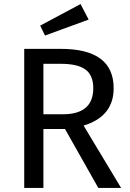

<svg xmlns="http://www.w3.org/2000/svg" viewBox="-20 -931 645 951"><path d="M419 -834 203 -755 179 -804 379 -911ZM467 0 302 -292H195V0H100V-689H281Q543 -689 543 -494Q543 -354 394 -309L580 0ZM195 -365H291Q442 -365 442 -494Q442 -558 403.5 -586.5Q365 -615 280 -615H195Z"/></svg>

Font: Fira Sans
Style: Regular
Weight: 400
Designer: Carrois Corporate & Edenspiekermann AG
Foundry: Carrois Corporate GbR & Edenspiekermann AG
Version: Version 4.106;PS 004.106;hotconv 1.0.70;makeotf.lib2.5.58329